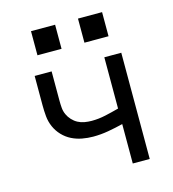

<svg xmlns="http://www.w3.org/2000/svg" viewBox="-109 -819 817 908"><g transform="rotate(-15 300.0 -364.5)"><path d="M429 0V-193Q393 -184 356 -177.5Q319 -171 282 -171Q255 -171 228 -176Q201 -181 177 -193Q153 -205 134 -225Q115 -245 104 -270Q93 -295 90.5 -322Q88 -349 88 -376V-520H171V-376Q171 -359 172.5 -341.5Q174 -324 181 -308.5Q188 -293 200 -280Q212 -267 227 -259Q242 -251 259.5 -248Q277 -245 294 -245Q328 -245 362 -252.5Q396 -260 429 -269V-520H512V0ZM356 -611V-729H474V-611ZM126 -611V-729H244V-611Z"/></g></svg>

Font: Nova Nerd Font
Style: Regular
Weight: 400
Designer: Belleve Invis
Foundry: Belleve Invis
Version: Version 24.1.4; ttfautohint (v1.8.4);Nerd Fonts 3.1.1